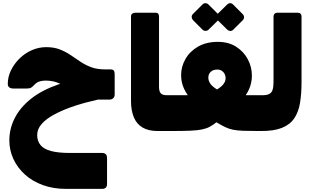

<svg xmlns="http://www.w3.org/2000/svg" viewBox="-20 -832 2028 1234"><path d="M405 382Q322 382 255 357.5Q188 333 140 289.5Q92 246 66 189.5Q40 133 40 70Q40 -4 74.5 -72.5Q109 -141 178.5 -196.5Q248 -252 354 -289Q460 -326 603 -336L614 -193Q579 -185 528.5 -172Q478 -159 424.5 -139Q371 -119 324 -93.5Q277 -68 248 -35.5Q219 -3 219 36Q219 74 240 100Q261 126 307.5 138.5Q354 151 428 151H635Q668 151 668 183V350Q668 382 636 382ZM591 -192V-220Q543 -220 508.5 -229.5Q474 -239 447.5 -252Q421 -265 396.5 -279Q372 -293 343.5 -303Q315 -313 277 -314Q258 -315 237.5 -309.5Q217 -304 204 -290Q188 -273 179 -268Q170 -263 149 -263H68Q30 -263 30 -293Q30 -338 50.5 -380Q71 -422 105.5 -456Q140 -490 184.5 -509.5Q229 -529 277 -529Q327 -529 364 -514.5Q401 -500 432.5 -479Q464 -458 495.5 -436.5Q527 -415 565 -400.5Q603 -386 655 -386H689Q706 -386 711.5 -378.5Q717 -371 717 -355V-224Q717 -210 708 -201Q699 -192 684 -192Z M1077 10H992Q935 10 897 -12Q859 -34 840.5 -77.5Q822 -121 822 -183V-727Q822 -738 830 -744Q838 -750 848 -750H982Q992 -750 997 -743.5Q1002 -737 1002 -727V-272Q1002 -254 1007 -242.5Q1012 -231 1022.5 -225.5Q1033 -220 1050 -220H1092Q1107 -220 1107 -205V-20Q1107 10 1077 10Z M1082 10Q1062 10 1062 -12V-202Q1062 -211 1068 -215.5Q1074 -220 1082 -220Q1099 -220 1120.5 -220Q1142 -220 1161 -220Q1180 -220 1187 -220Q1173 -240 1163 -261.5Q1153 -283 1148.5 -305Q1144 -327 1144 -349Q1144 -404 1172 -453Q1200 -502 1253 -532.5Q1306 -563 1380 -563Q1449 -563 1498 -531.5Q1547 -500 1573 -450.5Q1599 -401 1599 -346Q1599 -313 1589 -281Q1579 -249 1559 -220Q1569 -220 1579 -220Q1589 -220 1608 -220Q1627 -220 1663 -220Q1671 -220 1677 -214.5Q1683 -209 1683 -200V-29Q1683 10 1642 10Q1580 10 1541.5 8.5Q1503 7 1476.5 1.5Q1450 -4 1426.5 -15.5Q1403 -27 1371 -46Q1348 -28 1327.5 -17Q1307 -6 1278 0Q1249 6 1203 8Q1157 10 1082 10ZM1375 -257Q1403 -274 1416.5 -292Q1430 -310 1430 -329Q1430 -353 1415 -369Q1400 -385 1377 -385Q1350 -385 1334.5 -370.5Q1319 -356 1319 -333Q1319 -313 1331.5 -294.5Q1344 -276 1375 -257ZM1320 -641Q1313 -634 1301.5 -633.5Q1290 -633 1281 -642L1220 -703Q1213 -711 1212 -722Q1211 -733 1220 -742L1281 -803Q1290 -812 1301 -811.5Q1312 -811 1320 -803L1381 -742Q1390 -733 1390.5 -721.5Q1391 -710 1382 -702ZM1479 -641Q1470 -632 1459 -633Q1448 -634 1440 -642L1378 -703Q1370 -711 1370 -722.5Q1370 -734 1378 -742L1440 -803Q1448 -811 1458.5 -811.5Q1469 -812 1478 -803L1539 -742Q1548 -733 1548.5 -722Q1549 -711 1540 -702Z M1653 10Q1638 10 1638 -5V-190Q1638 -220 1668 -220Q1695 -220 1710.5 -228Q1726 -236 1732 -255Q1738 -274 1738 -307V-727Q1738 -737 1744.5 -743.5Q1751 -750 1761 -750H1895Q1906 -750 1912 -743.5Q1918 -737 1918 -727V-304Q1918 -231 1908.5 -172Q1899 -113 1871.5 -72Q1844 -31 1791.5 -10Q1739 11 1653 10Z"/></svg>

Font: Rubik Black
Style: Regular
Weight: 900
Designer: Hubert and Fischer
Foundry: Hubert and Fischer
Version: Version 2.300;gftools[0.9.30]